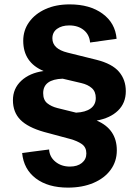

<svg xmlns="http://www.w3.org/2000/svg" viewBox="-20 -756 634 876"><path d="M39 -299Q39 -352 77 -387.5Q115 -423 179 -432Q86 -471 86 -570Q86 -618 113 -655.5Q140 -693 187.5 -714.5Q235 -736 298 -736Q390 -736 448 -693.5Q506 -651 512 -579L391 -562Q388 -598 362 -619Q336 -640 296 -640Q262 -640 240.5 -624.5Q219 -609 219 -581Q219 -533 288 -516L421 -483Q492 -465 523 -428.5Q554 -392 554 -340Q554 -286 518.5 -251.5Q483 -217 421 -206Q513 -167 513 -70Q513 -20 485 18.5Q457 57 406.5 78.5Q356 100 290 100Q199 100 143.5 58Q88 16 81 -58L204 -74Q206 -40 233 -18Q260 4 299 4Q333 4 353.5 -12.5Q374 -29 374 -56Q374 -84 353.5 -98.5Q333 -113 300 -122L181 -154Q107 -175 73 -209.5Q39 -244 39 -299ZM177 -331Q177 -300 195.5 -285Q214 -270 242 -263L327 -242Q370 -244 393.5 -261Q417 -278 417 -309Q417 -338 399 -354Q381 -370 351 -377L266 -397Q177 -394 177 -331Z"/></svg>

Font: BDO Grotesk DemiBold
Style: Regular
Weight: 600
Designer: Deni Anggara
Foundry: Lokal Container
Version: Version 2.000